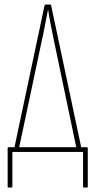

<svg xmlns="http://www.w3.org/2000/svg" viewBox="-20 -675 424 853"><path d="M63 -10H42L178 -651Q179 -655 183 -655H203Q206 -655 207 -652L343 -10H321L220 -493Q213 -528 206 -562.5Q199 -597 194 -631H193Q186 -597 179.5 -561.5Q173 -526 165 -491ZM17 158Q14 158 14 155V-17Q14 -21 17 -21H367Q370 -21 370 -17V155Q370 158 366 158H352Q349 158 349 155V0H35V155Q35 158 31 158Z"/></svg>

Font: Sofia Sans Extra Condensed Thin
Style: Regular
Weight: 250
Version: Version 4.100